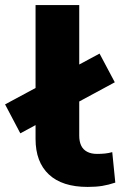

<svg xmlns="http://www.w3.org/2000/svg" viewBox="-58 -725 481 756"><path d="M287 11Q187 11 134.5 -38Q82 -87 82 -178V-705H254V-191Q254 -168 261.5 -152Q269 -136 285 -127.5Q301 -119 324 -119Q341 -119 355.5 -120.5Q370 -122 384 -126L396 -6Q369 3 344.5 7Q320 11 287 11ZM22 -200 -38 -314 334 -514 394 -401Z"/></svg>

Font: Nunito Sans 7pt SemiExpanded ExtraBold
Style: Regular
Weight: 800
Width: 6
Designer: Vernon Adams
Foundry: Vernon Adams
Version: Version 3.101;gftools[0.9.27]